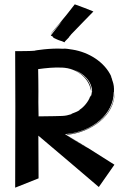

<svg xmlns="http://www.w3.org/2000/svg" viewBox="-20 -846 584 886"><path d="M253 -734C259 -740 265 -747 269 -752L215 -683C212 -682 220 -680 225 -676H223C227 -674 227 -673 225 -674C226 -673 227 -673 227 -673L226 -672C237 -667 248 -661 259 -658C270 -654 262 -658 277 -651H278C279 -654 279 -654 280 -655C286 -662 301 -675 299 -676C304 -681 304 -682 309 -688C350 -731 384 -765 411 -793C363 -813 375 -807 325 -826L289 -780C234 -712 220 -699 212 -686C219 -693 255 -736 272 -757ZM290 -222 373 -168 280 -227C406 -236 505 -320 505 -422C506 -416 506 -424 506 -436C506 -453 501 -468 498 -476C495 -487 497 -482 493 -490C492 -492 494 -490 496 -486L491 -496L494 -492C463 -560 390 -605 315 -617C272 -624 278 -621 270 -621C216 -625 137 -613 140 -612C124 -610 67 -610 50 -610C51 -388 51 -363 50 20L158 -23L157 -220C158 -220 435 16 436 17L508 -86L315 -208C473 -108 319 -203 290 -222ZM157 -374C158 -439 156 -527 156 -527C192 -532 230 -536 268 -534C330 -531 387 -491 399 -432L401 -422C403 -476 350 -520 291 -532C281 -534 320 -529 353 -506C343 -513 331 -520 318 -525C366 -509 405 -470 405 -422C403 -425 404 -414 400 -403C400 -402 400 -405 399 -406C399 -404 397 -397 397 -402L396 -399V-401C389 -378 366 -351 348 -340C346 -338 347 -338 346 -337C344 -336 337 -331 323 -326C314 -323 308 -320 309 -319C274 -309 284 -311 158 -309ZM509 -421C505 -308 397 -236 286 -226L289 -224C398 -234 511 -311 509 -421ZM290 -222 285 -225ZM289 -224 315 -208C307 -213 298 -218 289 -224Z"/></svg>

Font: HIVNotRetro
Style: Regular
Weight: 400
Designer: Feorag
Foundry: Feorag
Version: Version 1.000;PS 001.000;hotconv 1.0.88;makeotf.lib2.5.64775